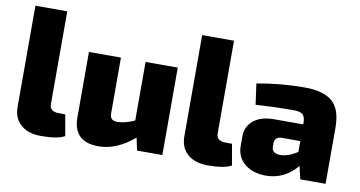

<svg xmlns="http://www.w3.org/2000/svg" viewBox="-71 -880 2014 1075"><g transform="rotate(10 936.0 -343.0)"><path d="M233 -700V-173Q233 -130 286 -130H322L343 -10Q303 13 209 13Q136 13 94 -23.5Q52 -60 52 -125V-700Z M897 -497V0H753L738 -71Q638 14 536 14Q392 14 392 -125V-497H574V-182Q574 -159 584 -149Q594 -139 618 -139Q657 -139 714 -164V-497Z M1181 -700V-173Q1181 -130 1234 -130H1270L1291 -10Q1251 13 1157 13Q1084 13 1042 -23.5Q1000 -60 1000 -125V-700Z M1362 -368 1346 -486Q1478 -511 1618 -511Q1723 -511 1774 -467.5Q1825 -424 1825 -317V0H1681L1664 -73Q1592 13 1487 13Q1414 13 1367 -24.5Q1320 -62 1320 -129V-179Q1320 -238 1362.5 -272Q1405 -306 1479 -306H1644V-318Q1643 -350 1628.5 -362.5Q1614 -375 1575 -375Q1478 -375 1362 -368ZM1498 -172V-155Q1498 -115 1547 -115Q1591 -115 1644 -149V-211H1540Q1498 -210 1498 -172Z"/></g></svg>

Font: Ezarion Extra Bold
Style: Regular
Weight: 800
Designer: Natanael Gama
Version: Version 1.001;PS 001.001;hotconv 1.0.70;makeotf.lib2.5.58329